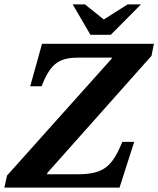

<svg xmlns="http://www.w3.org/2000/svg" viewBox="-28 -857 723 877"><path d="M518 0 585 -209H531C486 -103 452 -61 328 -61H187L188 -67L664 -602L675 -657H164L110 -463H162C205 -574 247 -594 337 -594H483L482 -589L4 -55L-8 0ZM478 -698 616 -837H555L446 -768L360 -837H304L385 -698Z"/></svg>

Font: STIX Two Text
Style: Bold Italic
Weight: 700
Italic angle: -12°
Designer: Ross Mills, John Hudson & Paul Hanslow, Tiro Typeworks Ltd; with prior portions MicroPress Inc. and Coen Hoffman, Elsevi
Foundry: Tiro Typeworks Ltd
Version: Version 2.13 b171